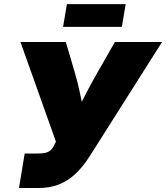

<svg xmlns="http://www.w3.org/2000/svg" viewBox="-20 -937 828 957"><path d="M74.7 0 103 -171.9H168Q207 -171.9 223.1 -181.6Q239.3 -191.4 248.5 -210.4L258.8 -231L82 -727.5H308.1L352.1 -578.1Q364.7 -535.2 374.3 -492.7Q383.8 -450.2 391.8 -409.9Q399.9 -369.6 407.2 -332.5H337.9Q356.9 -369.6 377.2 -409.7Q397.5 -449.7 419.9 -492.2Q442.4 -534.7 467.3 -578.1L552.7 -727.5H787.6L427.7 -159.2Q392.6 -104 354 -68.6Q315.4 -33.2 271 -16.6Q226.6 0 173.8 0ZM606.4 -916.5 587.4 -803.2H294.4L313.5 -916.5Z"/></svg>

Font: Inter 28pt Black
Style: Italic
Weight: 900
Italic angle: -9.3988°
Designer: Rasmus Andersson
Foundry: rsms
Version: Version 4.001;git-66647c0bb